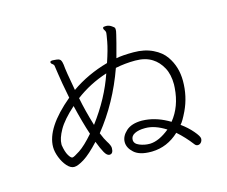

<svg xmlns="http://www.w3.org/2000/svg" viewBox="-103 -878 1206 1022"><g transform="rotate(-15 500.0 -367.5)"><path d="M773 -91Q815 -54 850 -8Q857 2 867.5 2Q878 2 885.5 -6.5Q893 -15 893 -27.5Q893 -40 867.5 -70Q842 -100 806 -126Q820 -140 844 -190Q879 -264 879 -349Q879 -427 838 -486Q815 -520 769.5 -542Q724 -564 663.5 -564Q603 -564 568 -557Q582 -607 589 -635.5Q596 -664 599.5 -678Q603 -692 603.5 -696.5Q604 -701 604 -706Q604 -711 603 -714.5Q602 -718 588 -727.5Q574 -737 558.5 -737Q543 -737 542 -733L541 -729Q541 -724 543.5 -721Q546 -718 548.5 -712.5Q551 -707 551 -701.5Q551 -696 543.5 -654.5Q536 -613 513 -545Q401 -514 311 -451Q290 -564 288 -596Q286 -613 280 -622.5Q274 -632 251 -633L237 -634Q224 -634 223 -628V-627Q223 -620 231 -615Q238 -610 239.5 -604.5Q241 -599 246.5 -557Q252 -515 271 -419Q120 -293 120 -187Q120 -161 132 -130Q144 -99 163 -77.5Q182 -56 202 -56Q222 -56 257.5 -78Q293 -100 345 -156Q360 -116 373 -93Q386 -70 400 -70Q421 -70 421 -102Q421 -116 404 -142Q394 -157 379 -194Q489 -331 552 -508Q605 -519 661 -519Q717 -519 754 -495Q786 -475 807 -437Q828 -399 828 -343L827 -324Q820 -223 764 -154Q698 -194 631 -200L613 -201Q555 -201 525 -173.5Q495 -146 495 -114Q495 -82 525 -55Q555 -28 617 -28H624Q708 -30 773 -91ZM495 -493Q452 -366 361 -245Q335 -331 321 -403Q399 -462 495 -493ZM167 -185V-191Q167 -222 192.5 -267.5Q218 -313 282 -370Q305 -274 328 -205Q281 -151 247.5 -129Q214 -107 205.5 -107Q197 -107 185 -127Q173 -147 167 -185ZM732 -120Q674 -73 625 -71H621Q593 -71 566 -82Q539 -93 539 -114.5Q539 -136 561 -147Q583 -158 617 -158H621Q672 -158 732 -120Z"/></g></svg>

Font: LXGW WenKai Mono TC Light
Style: Regular
Weight: 300
Designer: LXGW / Fontworks Inc.
Foundry: LXGW / Fontworks Inc.
Version: Version 1.330